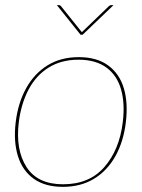

<svg xmlns="http://www.w3.org/2000/svg" viewBox="-20 -720 550 746"><path d="M286 -498Q356 -498 400 -466Q444 -434 461 -377.5Q478 -321 469 -245Q460 -170 428.5 -113.5Q397 -57 345.5 -25.5Q294 6 224 6Q155 6 111 -25.5Q67 -57 49.5 -114Q32 -171 41 -245Q50 -320 81.5 -377Q113 -434 164.5 -466Q216 -498 286 -498ZM225 -4Q327 -4 385.5 -71Q444 -138 457 -245Q466 -317 450.5 -372Q435 -427 393.5 -457.5Q352 -488 285 -488Q218 -488 169 -457.5Q120 -427 91 -372Q62 -317 53 -245Q40 -138 83 -71Q126 -4 225 -4ZM421 -700 301 -585H293L201 -700H210Q214 -700 217 -696L298 -595L403 -696Q404 -697 406.5 -698.5Q409 -700 412 -700Z"/></svg>

Font: Aleo Thin
Style: Italic
Weight: 250
Italic angle: -7°
Designer: Alessio Laiso
Foundry: Alessio Laiso
Version: Version 2.001;gftools[0.9.29]